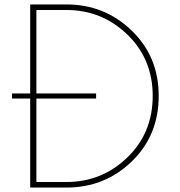

<svg xmlns="http://www.w3.org/2000/svg" viewBox="-20 -845 809 865"><path d="M116 -825H279Q451 -825 573 -707.5Q695 -590 695 -413Q695 -235 573.5 -117.5Q452 0 279 0H116V-401H34V-424H116ZM144 -800V-424H413V-401H144V-25H279Q439 -25 553.5 -135.5Q668 -246 668 -413Q668 -579 553.5 -689.5Q439 -800 279 -800Z"/></svg>

Font: Spartan MB
Style: Regular
Weight: 250
Designer: Matt Bailey
Foundry: Matt Bailey
Version: Version 1.000